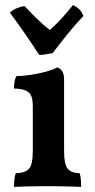

<svg xmlns="http://www.w3.org/2000/svg" viewBox="-20 -732 373 755"><path d="M35 3Q35 -12 36.5 -26Q38 -40 42 -51Q82 -52 95.5 -70Q109 -88 109 -138V-313Q109 -337 104 -352Q99 -367 83 -375Q67 -383 35 -384Q35 -398 37 -410.5Q39 -423 45 -433Q71 -433 103.5 -438Q136 -443 164 -451Q192 -459 205 -467Q217 -463 224.5 -452Q232 -441 232 -419V-138Q232 -88 245 -70Q258 -52 293 -51Q297 -40 298 -25Q299 -10 299 3Q283 2 261.5 1.5Q240 1 216 0.5Q192 0 168 0Q144 0 119 0.5Q94 1 72.5 1.5Q51 2 35 3ZM267 -712Q298 -698 308 -669Q277 -637 246 -598.5Q215 -560 187 -523Q171 -520 157.5 -518Q144 -516 134 -516Q109 -555 80 -597Q51 -639 19 -682Q28 -692 44.5 -699Q61 -706 77 -708Q100 -683 125.5 -658Q151 -633 176 -614Q202 -637 224.5 -662Q247 -687 267 -712Z"/></svg>

Font: Vollkorn SemiBold
Style: Regular
Weight: 600
Designer: Friedrich Althausen
Foundry: Friedrich Althausen
Version: Version 5.000